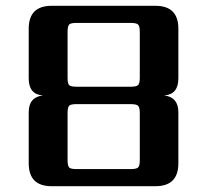

<svg xmlns="http://www.w3.org/2000/svg" viewBox="-20 -642 714 662"><path d="M158 -622H516Q595 -622 595 -543V-372Q595 -316 546 -313Q595 -307 595 -255V-79Q595 0 516 0H158Q79 0 79 -79V-255Q79 -307 128 -313Q79 -316 79 -372V-543Q79 -622 158 -622ZM213 -252V-90Q213 -70 218.5 -64.5Q224 -59 244 -59H431Q450 -59 456 -64.5Q462 -70 462 -90V-252Q462 -272 456 -277.5Q450 -283 431 -283H244Q224 -283 218.5 -277.5Q213 -272 213 -252ZM462 -374V-532Q462 -552 456 -557.5Q450 -563 431 -563H244Q224 -563 218.5 -557.5Q213 -552 213 -532V-374Q213 -354 218.5 -348.5Q224 -343 244 -343H431Q450 -343 456 -348.5Q462 -354 462 -374Z"/></svg>

Font: Sarpanch SemiBold
Style: Regular
Weight: 600
Designer: Manushi Parikh (Devanagari and Latin), Jyotish Sonowal (Devanagari)
Foundry: Indian Type Foundry
Version: Version 2.004;PS 1.0;hotconv 1.0.78;makeotf.lib2.5.61930; tt